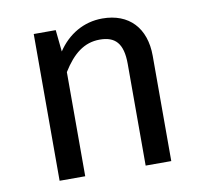

<svg xmlns="http://www.w3.org/2000/svg" viewBox="-66 -609 717 679"><g transform="rotate(-10 293.0 -269.5)"><path d="M343 -539C276 -539 219 -505 182 -449L174 -527H95V0H187V-374C224 -434 265 -467 321 -467C376 -467 404 -440 404 -365V0H496V-378C496 -478 439 -539 343 -539Z"/></g></svg>

Font: Fira Sans
Style: Regular
Weight: 400
Designer: Carrois Corporate & Edenspiekermann AG
Foundry: Carrois Corporate GbR & Edenspiekermann AG
Version: Version 4.203